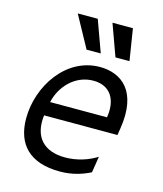

<svg xmlns="http://www.w3.org/2000/svg" viewBox="-117 -871 823 967"><g transform="rotate(15 294.5 -387.5)"><path d="M331.7 -619.3 272 -784.1H167.6L257.8 -619.3ZM481.5 -619.3 455.3 -784.1H348.7L408.4 -619.3ZM346.6 -552.6C169.7 -552.6 53.3 -374.3 53.3 -206.7C53.3 -73.2 127.1 8.5 285.5 8.5C350.9 8.5 403.4 -9.2 443.9 -29.8L457.4 -114.3C414.1 -86.6 355.1 -66.8 293.3 -66.8C183.2 -66.8 122.5 -128.2 136.7 -244.3H519.2L524.9 -279.8C557.5 -483 456.7 -552.6 346.6 -552.6ZM445.3 -316.8H148.8C167.3 -401.3 236.9 -477.3 332.4 -477.3C422.6 -477.3 460.9 -409.1 445.3 -316.8Z"/></g></svg>

Font: TID UI
Style: Italic
Weight: 400
Italic angle: -9.39999°
Designer: The TID Project Authors
Foundry: Bakken & Bæck
Version: Version 1.001;hotconv 1.0.109;makeotfexe 2.5.65596